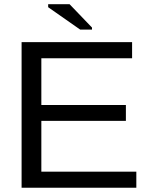

<svg xmlns="http://www.w3.org/2000/svg" viewBox="-20 -887 707 907"><path d="M624 -76.2V0H82V-688H604V-611.8H175.3V-391.1H574.7V-315.9H175.3V-76.2ZM414.6 -756.8V-747.1H358.9L207.5 -853V-867.2H308.6Z"/></svg>

Font: Arimo
Style: Regular
Weight: 400
Designer: Steve Matteson
Foundry: Monotype Imaging Inc.
Version: Version 1.33